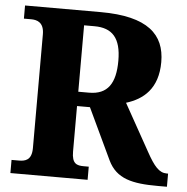

<svg xmlns="http://www.w3.org/2000/svg" viewBox="-51 -764 793 815"><g transform="rotate(5 345.0 -357.0)"><path d="M23 0H352V-56H331C301 -56 280 -62 280 -114V-308H335L438 -90C474 -15 542 0 651 0H690V-56H684C652 -56 630 -81 597 -141L486 -340C558 -362 620 -411 620 -525C620 -642 547 -714 345 -714H23V-658H54C77 -658 109 -651 109 -599V-114C109 -62 81 -56 54 -56H23ZM326 -369H280V-652H324C400 -652 438 -612 438 -515C438 -418 405 -369 326 -369Z"/></g></svg>

Font: Noto Serif Sinhala SemiCondensed ExtraBold
Style: Regular
Weight: 800
Width: 4
Designer: Jelle Bosma - Monotype Design Team
Foundry: Monotype Imaging Inc.
Version: Version 2.007